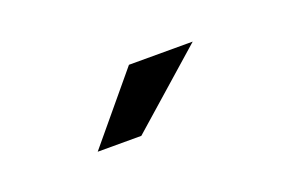

<svg xmlns="http://www.w3.org/2000/svg" viewBox="-32 -772 374 242"><g transform="rotate(-20 155.5 -651.0)"><path d="M71 -607H129.5L231 -696.5H145.5Z"/></g></svg>

Font: Anybody Thin Medium
Style: Regular
Weight: 500
Version: Version 1.113;gftools[0.9.25]